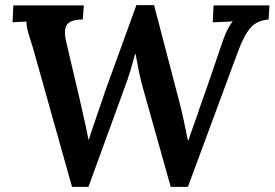

<svg xmlns="http://www.w3.org/2000/svg" viewBox="-20 -721 1071 749"><path d="M261 8 110 -529Q99 -563 91 -590.5Q83 -618 83 -637Q67 -636 53.5 -635.5Q40 -635 29 -634L32 -700H307L303 -645Q259 -645 243 -627Q227 -609 238 -559L292 -329Q300 -291 308 -257.5Q316 -224 325 -177H327Q331 -192 340 -217.5Q349 -243 358.5 -272Q368 -301 376.5 -324.5Q385 -348 388 -359L512 -701H581L678 -330Q688 -292 696.5 -252.5Q705 -213 713 -173H715Q725 -204 737.5 -238Q750 -272 762 -309Q782 -365 796.5 -407Q811 -449 822.5 -483.5Q834 -518 846 -552Q853 -574 863.5 -597Q874 -620 888 -638Q870 -636 846.5 -635.5Q823 -635 810 -634L813 -700H1031L1028 -645Q1002 -643 982 -632.5Q962 -622 945 -596.5Q928 -571 910 -524L713 8H646L542 -362Q529 -406 522 -441.5Q515 -477 509 -510H507Q498 -476 488.5 -444.5Q479 -413 466 -379L325 8Z"/></svg>

Font: Lora SemiBold
Style: Italic
Weight: 600
Italic angle: -3°
Designer: Olga Karpushina, Alexei Vanyashin (Cyrillic)
Foundry: Cyreal
Version: Version 3.011; ttfautohint (v1.8.4.7-5d5b)